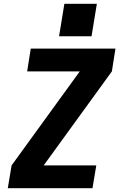

<svg xmlns="http://www.w3.org/2000/svg" viewBox="-20 -991 640 1011"><path d="M21 0 41 -120 400 -615H123L142 -735H588L569 -615L210 -120H487L467 0ZM291 -800 319 -971H490L462 -800Z"/></svg>

Font: Iosevka SS04 Hv Ex Obl
Style: Regular
Weight: 900
Width: 7
Italic angle: -9°
Monospace: yes
Designer: Belleve Invis
Foundry: Belleve Invis
Version: Version 19.0.0; ttfautohint (v1.8.4)